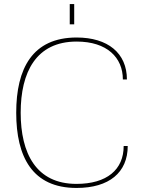

<svg xmlns="http://www.w3.org/2000/svg" viewBox="-20 -917 700 947"><path d="M357 -10C158 -10 82 -161 82 -361C82 -561 158 -712 358 -712C508 -712 586 -633 586 -525H606C606 -655 512 -732 358 -732C140 -732 60 -579 60 -361C60 -143 140 10 357 10H358C518 10 610 -66 610 -197H590C590 -80 507 -10 357 -10ZM324 -797H346V-897H324Z"/></svg>

Font: Perun Thin
Style: Regular
Weight: 100
Foundry: Copyright (c) Stefan Peev, Context Ltd, 2016
Version: Version 1.089